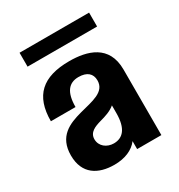

<svg xmlns="http://www.w3.org/2000/svg" viewBox="-153 -723 779 837"><g transform="rotate(-30 236.5 -305.0)"><path d="M37 -120C37 -26 101 10 182 10C235 10 277 -8 301 -40V0H423V-330C423 -454 325 -480 236 -480C101 -480 36 -421 36 -293H160C160 -367 187 -400 236 -400C279 -400 301 -380 301 -346C301 -228 37 -312 37 -120ZM226 -72C191 -72 161 -95 161 -130C161 -165 193 -177 225 -186C251 -193 280 -202 301 -220V-181C301 -103 271 -72 226 -72ZM67 -550H417V-620H67Z"/></g></svg>

Font: Tanklager Original
Style: Regular
Weight: 400
Designer: Ariel Martín Pérez
Foundry: Tunera Type Foundry
Version: Version 1.000;Glyphs 3.3 (3310)